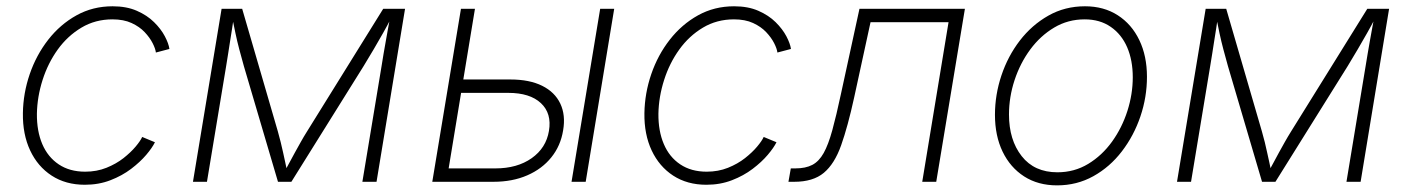

<svg xmlns="http://www.w3.org/2000/svg" viewBox="-20 -570 4418 602"><path d="M246.1 9.3Q186 9.3 142.1 -19.3Q98.1 -47.9 74.5 -98.4Q50.8 -148.9 51.8 -215.3Q52.7 -277.8 73.2 -337.6Q93.8 -397.5 131.3 -445.6Q168.9 -493.7 220 -522Q271 -550.3 333 -550.3Q377 -550.3 409.2 -536.1Q441.4 -522 463.1 -500.5Q484.9 -479 496.8 -456.3Q508.8 -433.6 511.2 -416.5L468.8 -405.3Q467.3 -417.5 458.5 -434.8Q449.7 -452.1 433.6 -469.2Q417.5 -486.3 392.6 -497.8Q367.7 -509.3 332.5 -509.3Q278.8 -509.3 235.4 -483.4Q191.9 -457.5 161.1 -414.8Q130.4 -372.1 113.5 -319.3Q96.7 -266.6 95.7 -213.4Q95.2 -159.2 112.5 -118.4Q129.9 -77.6 164.1 -54.7Q198.2 -31.7 247.1 -31.7Q283.2 -31.7 313.7 -43.9Q344.2 -56.2 367.2 -74.2Q390.1 -92.3 405.3 -110.4Q420.4 -128.4 425.8 -140.6L465.8 -124Q457.5 -106.9 438.5 -84.5Q419.4 -62 391.1 -40.5Q362.8 -19 326.2 -4.9Q289.6 9.3 246.1 9.3Z M585 0 674.8 -542.5H739.3L851.1 -158.2Q856 -141.1 860.1 -124.3Q864.3 -107.4 867.7 -91.6Q871.1 -75.7 874.5 -60.3Q877.9 -44.9 880.9 -29.8H871.1Q879.9 -45.4 887.9 -60.8Q896 -76.2 904.8 -92Q913.6 -107.9 922.9 -124.5Q932.1 -141.1 942.9 -158.2L1181.6 -542.5H1250L1160.6 0H1116.2L1176.3 -362.3Q1179.2 -381.3 1182.6 -401.1Q1186 -420.9 1189.5 -440.4Q1192.9 -460 1196.5 -479.7Q1200.2 -499.5 1203.6 -518.1H1209Q1194.8 -490.7 1180.7 -465.8Q1166.5 -440.9 1151.9 -415.8Q1137.2 -390.6 1120.1 -362.8L893.6 0H851.6L744.6 -362.8Q736.8 -390.6 730.2 -415.5Q723.6 -440.4 718.3 -465.6Q712.9 -490.7 707.5 -518.1H713.4Q710.4 -498.5 707.5 -479.2Q704.6 -460 701.4 -440.7Q698.2 -421.4 695.3 -401.6Q692.4 -381.8 689 -362.3L628.9 0Z M1421.9 -320.8H1580.1Q1640.1 -320.8 1679.9 -301Q1719.7 -281.2 1736.8 -245.1Q1753.9 -209 1745.6 -161.1Q1737.8 -112.8 1708.7 -76.7Q1679.7 -40.5 1633.3 -20.3Q1586.9 0 1526.9 0H1335.4L1425.3 -542.5H1469.2L1386.7 -42H1533.2Q1601.6 -42 1647 -74Q1692.4 -106 1701.2 -159.7Q1710.4 -214.4 1676 -246.6Q1641.6 -278.8 1573.7 -278.8H1414.6ZM1772 0 1861.8 -542.5H1905.8L1816.4 0Z M2194.8 9.3Q2134.8 9.3 2090.8 -19.3Q2046.9 -47.9 2023.2 -98.4Q1999.5 -148.9 2000.5 -215.3Q2001.5 -277.8 2022 -337.6Q2042.5 -397.5 2080.1 -445.6Q2117.7 -493.7 2168.7 -522Q2219.7 -550.3 2281.7 -550.3Q2325.7 -550.3 2357.9 -536.1Q2390.1 -522 2411.9 -500.5Q2433.6 -479 2445.6 -456.3Q2457.5 -433.6 2460 -416.5L2417.5 -405.3Q2416 -417.5 2407.2 -434.8Q2398.4 -452.1 2382.3 -469.2Q2366.2 -486.3 2341.3 -497.8Q2316.4 -509.3 2281.2 -509.3Q2227.5 -509.3 2184.1 -483.4Q2140.6 -457.5 2109.9 -414.8Q2079.1 -372.1 2062.3 -319.3Q2045.4 -266.6 2044.4 -213.4Q2043.9 -159.2 2061.3 -118.4Q2078.6 -77.6 2112.8 -54.7Q2147 -31.7 2195.8 -31.7Q2231.9 -31.7 2262.5 -43.9Q2293 -56.2 2315.9 -74.2Q2338.9 -92.3 2354 -110.4Q2369.1 -128.4 2374.5 -140.6L2414.6 -124Q2406.2 -106.9 2387.2 -84.5Q2368.2 -62 2339.8 -40.5Q2311.5 -19 2274.9 -4.9Q2238.3 9.3 2194.8 9.3Z M2452.1 0 2459.5 -42H2473.6Q2505.9 -42 2526.9 -53Q2547.9 -64 2562.5 -90.1Q2577.1 -116.2 2589.6 -161.6Q2602.1 -207 2616.7 -275.4L2674.8 -542.5H3005.4L2915.5 0H2871.6L2954.1 -500.5H2709.5L2658.2 -264.6Q2638.2 -173.3 2617.4 -114.7Q2596.7 -56.2 2563 -28.1Q2529.3 0 2470.2 0Z M3294.4 11.2Q3234.9 11.2 3191.2 -16.8Q3147.5 -44.9 3123.5 -94.7Q3099.6 -144.5 3099.6 -210Q3099.6 -272.9 3119.9 -333.5Q3140.1 -394 3177.7 -442.9Q3215.3 -491.7 3267.1 -521Q3318.8 -550.3 3381.8 -550.3Q3440.9 -550.3 3484.6 -522.2Q3528.3 -494.1 3552.2 -444.3Q3576.2 -394.5 3576.2 -329.1Q3576.2 -265.6 3555.7 -205.1Q3535.2 -144.5 3497.6 -95.5Q3460 -46.4 3408.2 -17.6Q3356.4 11.2 3294.4 11.2ZM3295.4 -29.8Q3348.6 -29.8 3392.1 -56.2Q3435.5 -82.5 3466.8 -126Q3498 -169.4 3514.9 -222.2Q3531.7 -274.9 3531.7 -327.6Q3531.7 -380.9 3514.2 -421.6Q3496.6 -462.4 3462.6 -485.8Q3428.7 -509.3 3380.9 -509.3Q3328.6 -509.3 3285.4 -483.6Q3242.2 -458 3210.4 -415Q3178.7 -372.1 3161.1 -318.8Q3143.6 -265.6 3143.6 -210.9Q3143.6 -131.3 3183.3 -80.6Q3223.1 -29.8 3295.4 -29.8Z M3670.4 0 3760.3 -542.5H3824.7L3936.5 -158.2Q3941.4 -141.1 3945.6 -124.3Q3949.7 -107.4 3953.1 -91.6Q3956.5 -75.7 3960 -60.3Q3963.4 -44.9 3966.3 -29.8H3956.5Q3965.3 -45.4 3973.4 -60.8Q3981.4 -76.2 3990.2 -92Q3999 -107.9 4008.3 -124.5Q4017.6 -141.1 4028.3 -158.2L4267.1 -542.5H4335.4L4246.1 0H4201.7L4261.7 -362.3Q4264.6 -381.3 4268.1 -401.1Q4271.5 -420.9 4274.9 -440.4Q4278.3 -460 4282 -479.7Q4285.6 -499.5 4289.1 -518.1H4294.4Q4280.3 -490.7 4266.1 -465.8Q4252 -440.9 4237.3 -415.8Q4222.7 -390.6 4205.6 -362.8L3979 0H3937L3830.1 -362.8Q3822.3 -390.6 3815.7 -415.5Q3809.1 -440.4 3803.7 -465.6Q3798.3 -490.7 3793 -518.1H3798.8Q3795.9 -498.5 3793 -479.2Q3790 -460 3786.9 -440.7Q3783.7 -421.4 3780.8 -401.6Q3777.8 -381.8 3774.4 -362.3L3714.4 0Z"/></svg>

Font: Inter 16pt ExtraLight
Style: Italic
Weight: 250
Italic angle: -9.3988°
Version: Version 4.001;git-66647c0bb